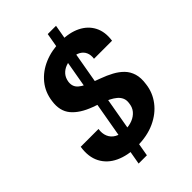

<svg xmlns="http://www.w3.org/2000/svg" viewBox="-255 -894 1083 1083"><g transform="rotate(-45 286.5 -352.5)"><path d="M187 87 341 -792H407L253 87ZM250 12Q175 12 119.5 -14Q64 -40 38 -90Q12 -140 23 -211H165Q160 -179 170.5 -154Q181 -129 205.5 -115Q230 -101 267 -101Q300 -101 326.5 -111.5Q353 -122 370 -142Q387 -162 390 -193Q393 -215 385.5 -231.5Q378 -248 363 -260.5Q348 -273 327 -283.5Q306 -294 281 -303Q256 -312 230 -321Q154 -349 117.5 -393Q81 -437 91 -507Q99 -570 136.5 -616Q174 -662 233 -687Q292 -712 364 -712Q434 -712 483.5 -687.5Q533 -663 556.5 -617.5Q580 -572 571 -509H427Q431 -536 422 -556.5Q413 -577 392.5 -588.5Q372 -600 342 -600Q315 -600 291.5 -591Q268 -582 252.5 -564Q237 -546 233 -518Q231 -499 236.5 -485Q242 -471 254.5 -460.5Q267 -450 285.5 -440.5Q304 -431 327 -422.5Q350 -414 376 -404Q412 -391 443.5 -374Q475 -357 497.5 -334Q520 -311 530 -278Q540 -245 533 -199Q526 -140 489.5 -92Q453 -44 392 -16Q331 12 250 12Z"/></g></svg>

Font: DM Sans 36pt
Style: Bold Italic
Weight: 700
Italic angle: -10°
Designer: Colophon Foundry, Jonny Pinhorn
Foundry: Colophon Foundry
Version: Version 4.004;gftools[0.9.30]